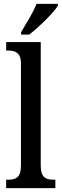

<svg xmlns="http://www.w3.org/2000/svg" viewBox="-20 -979 321 999"><path d="M90 -812V-799H132C184 -839 260 -914 281 -949V-959H170C153 -914 117 -858 90 -812ZM12 0H268V-44H258C219 -44 192 -55 192 -117V-760H12V-716H23C55 -716 89 -707 89 -650V-117C89 -55 62 -44 23 -44H12Z"/></svg>

Font: Noto Serif Hebrew Condensed Medium
Style: Regular
Weight: 500
Width: 3
Designer: Monotype Design Team
Foundry: Monotype Imaging Inc.
Version: Version 2.004